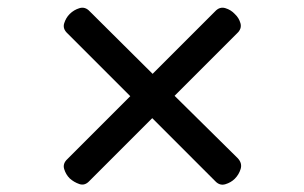

<svg xmlns="http://www.w3.org/2000/svg" viewBox="-20 -691 803 507"><path d="M600 -219Q590 -209 575 -204.5Q560 -200 548 -213L382 -379L216 -213Q204 -200 189.5 -205Q175 -210 164 -220Q154 -230 149.5 -244.5Q145 -259 158 -271L324 -437L158 -603Q145 -615 149.5 -629.5Q154 -644 164 -654Q175 -665 190 -669.5Q205 -674 217 -661L383 -496L548 -661Q560 -674 575 -669.5Q590 -665 600 -654Q611 -644 615 -629.5Q619 -615 606 -603L441 -438L608 -273Q620 -260 615.5 -245Q611 -230 600 -219Z"/></svg>

Font: Playwrite ES Deco
Style: Regular
Weight: 400
Designer: Veronika Burian, José Scaglione
Foundry: TypeTogether
Version: Version 1.002